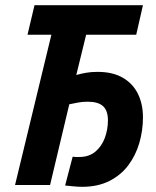

<svg xmlns="http://www.w3.org/2000/svg" viewBox="-20 -713 600 740"><path d="M297 7Q280 7 261 5Q242 3 231 2L260 -109Q267 -108 272.5 -108Q278 -108 286 -108Q323 -108 347.5 -128.5Q372 -149 384 -181.5Q396 -214 396 -249Q396 -287 377 -304Q358 -321 318 -321Q297 -321 279.5 -317.5Q262 -314 247 -311L173 0H38L178 -579H86L113 -693H531L505 -579H312L274 -424Q292 -429 311.5 -432.5Q331 -436 356 -436Q415 -436 454 -413Q493 -390 512 -350.5Q531 -311 531 -261Q531 -210 517 -162Q503 -114 474.5 -76Q446 -38 401.5 -15.5Q357 7 297 7Z"/></svg>

Font: Ubuntu Sans Mono
Style: Italic
Weight: 400
Italic angle: -13.5°
Monospace: yes
Designer: Dalton Maag Ltd
Foundry: Dalton Maag Ltd
Version: Version 1.006